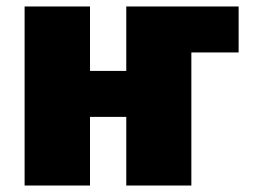

<svg xmlns="http://www.w3.org/2000/svg" viewBox="-20 -573 792 593"><path d="M56 0V-553H258V-354H370V-553H717V-411H571V0H370V-212H258V0Z"/></svg>

Font: Noto Sans Display Black
Style: Regular
Weight: 900
Designer: Monotype Design Team
Foundry: Monotype Imaging Inc.
Version: Version 2.003